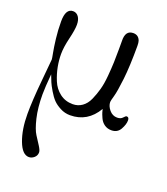

<svg xmlns="http://www.w3.org/2000/svg" viewBox="-132 -545 783 899"><g transform="rotate(20 259.5 -95.5)"><path d="M41 73Q41 7 51 -97Q61 -201 61 -205Q61 -210 56 -235.5Q51 -261 46 -302.5Q41 -344 41 -388Q41 -452 78 -452Q95 -452 105.5 -437.5Q116 -423 116 -398Q116 -373 104.5 -325.5Q93 -278 93 -244Q93 -214 99 -182Q105 -150 118.5 -117Q132 -84 159.5 -63Q187 -42 224 -42Q250 -42 270.5 -56.5Q291 -71 303 -98Q315 -125 323 -154Q331 -183 334.5 -223.5Q338 -264 339 -293Q340 -322 340 -360V-398Q338 -452 378 -452Q404 -452 413 -427Q416 -418 416 -402Q416 -300 408.5 -235Q401 -170 393.5 -144Q386 -118 386 -112Q386 -92 402 -73Q418 -54 441 -54Q459 -54 468 -64.5Q477 -75 482 -75Q494 -75 494 -59Q494 -39 480 -14Q466 11 436 11Q416 11 401 0.5Q386 -10 378 -28Q370 -46 368 -53.5Q366 -61 364 -69Q317 11 230 11Q204 11 181 -1Q158 -13 144 -27.5Q130 -42 115.5 -66.5Q101 -91 95.5 -104.5Q90 -118 82 -139Q76 -71 76 -37Q76 29 88 79.5Q100 130 115 153Q130 176 142 195Q154 214 154 224Q154 240 142 250.5Q130 261 116 261Q83 261 62 205.5Q41 150 41 73Z"/></g></svg>

Font: CMU Serif
Style: Roman
Weight: 500
Version: Version 0.7.0